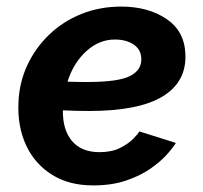

<svg xmlns="http://www.w3.org/2000/svg" viewBox="-20 -553 615 583"><path d="M263 10Q189 10 137 -23Q85 -56 59 -112.5Q33 -169 36 -240Q38 -301 62.5 -354Q87 -407 129 -447.5Q171 -488 227 -510.5Q283 -533 348 -533Q430 -533 485.5 -495.5Q541 -458 543 -387Q546 -304 473.5 -260Q401 -216 250 -216Q211 -216 171 -218Q170 -159 198.5 -125Q227 -91 282 -91Q319 -91 344 -103.5Q369 -116 384 -131Q399 -146 403 -154L514 -119Q505 -104 485.5 -82.5Q466 -61 435.5 -40Q405 -19 362 -4.5Q319 10 263 10ZM329 -433Q281 -433 242 -397.5Q203 -362 185 -305Q215 -304 245 -304Q340 -304 375.5 -322.5Q411 -341 409 -376Q408 -403 385.5 -418Q363 -433 329 -433Z"/></svg>

Font: Raleway
Style: Bold Italic
Weight: 700
Italic angle: -12°
Designer: Matt McInerney, Pablo Impallari, Rodrigo Fuenzalida
Foundry: Matt McInerney, Pablo Impallari, Rodrigo Fuenzalida
Version: Version 4.101;RELEASE